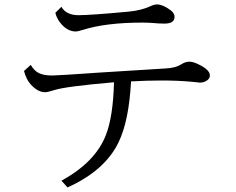

<svg xmlns="http://www.w3.org/2000/svg" viewBox="-20 -775 1040 847"><path d="M115.7 -488.8Q130.4 -462.9 151.4 -452.6Q172.9 -441.9 210.4 -441.9Q233.9 -441.9 422.9 -455.1Q578.1 -465.3 711.9 -473.1Q755.4 -475.6 778.8 -490.7Q796.9 -502.9 815.9 -502.9Q835 -502.9 866.2 -485.8Q905.8 -464.4 905.8 -442.4Q905.8 -428.7 893.6 -420.4Q880.4 -410.6 861.3 -410.6Q859.9 -410.6 827.6 -414.1Q767.1 -419.9 693.4 -419.9Q630.9 -419.9 558.1 -416Q548.8 -241.2 502.9 -147Q442.9 -22.5 277.8 51.8L251 22Q400.9 -59.6 447.3 -179.7Q479 -261.2 482.9 -412.1Q269.5 -393.6 220.7 -377.9Q190.4 -368.2 178.7 -368.2Q147 -368.2 115.7 -402.3Q95.7 -424.3 85.9 -461.9ZM251 -745.1Q271.5 -708 326.7 -708Q378.4 -708 546.9 -723.6Q605 -729 647 -749Q660.6 -755.4 673.3 -755.4Q697.8 -755.4 731.9 -730.5Q750 -717.3 750 -700.7Q750 -670.9 705.6 -670.9Q682.1 -670.9 650.4 -673.8Q631.8 -675.3 607.9 -675.3Q447.3 -675.3 345.2 -643.1Q323.7 -636.2 314 -636.2Q281.2 -636.2 253.4 -665.5Q231.4 -689 224.1 -718.3Z"/></svg>

Font: BIZ UDMincho
Style: Regular
Weight: 400
Monospace: yes
Designer: TypeBank Co., Ltd.
Foundry: Morisawa Inc.
Version: Version 1.06